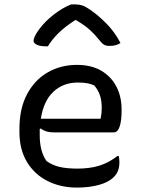

<svg xmlns="http://www.w3.org/2000/svg" viewBox="-20 -838 640 870"><path d="M328 -544Q394 -544 439 -517.5Q484 -491 507.5 -445.5Q531 -400 531 -342V-338Q531 -290 522 -264Q513 -238 495 -238H225Q186 -238 165 -256L160 -253Q160 -245 160 -236V-225Q160 -189 167.5 -160Q175 -131 191 -108Q218 -89 250.5 -81.5Q283 -74 332 -74Q386 -74 429 -87Q472 -100 512 -131H518Q521 -119 521 -103Q521 -80 514.5 -64Q508 -48 496 -36Q472 -12 428 0Q384 12 329 12Q255 12 196 -17.5Q137 -47 102.5 -103.5Q68 -160 68 -241V-253Q68 -347 103 -412Q138 -477 197 -510.5Q256 -544 328 -544ZM332 -464Q267 -464 222.5 -423Q178 -382 165 -300H436Q441 -325 441 -348Q441 -383 432.5 -407Q424 -431 407 -451Q391 -458 374.5 -461Q358 -464 332 -464ZM302 -818H322Q338 -818 352.5 -813.5Q367 -809 394 -790Q427 -767 463.5 -730Q500 -693 526 -643Q515 -636 503 -633Q491 -630 475 -630Q460 -630 450.5 -636Q441 -642 427 -660Q409 -683 385.5 -704Q362 -725 324 -747H321Q274 -717 244 -687Q214 -657 197 -628H191Q161 -628 146.5 -635.5Q132 -643 132 -653Q132 -661 138 -674Q144 -687 158 -706Q184 -741 223 -771.5Q262 -802 302 -818Z"/></svg>

Font: Recursive Sn Csl St
Style: Regular
Weight: 400
Version: Version 1.079;hotconv 1.0.112;makeotfexe 2.5.65598; ttfautoh